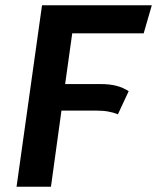

<svg xmlns="http://www.w3.org/2000/svg" viewBox="-20 -711 598 731"><path d="M527 -584 558 -691H140L43 0H174L214 -290H342C383 -290 405 -285 429 -276L470 -364C441 -382 411 -391 361 -391H228L255 -584Z"/></svg>

Font: Fira Sans Medium
Style: Italic
Weight: 500
Italic angle: -8°
Designer: bBox Type GmbH & Carrois Corporate GbR & Edenspiekermann AG
Foundry: bBox Type GmbH & Carrois Corporate GbR & Edenspiekermann AG
Version: Version 4.301;PS 004.301;hotconv 1.0.88;makeotf.lib2.5.64775